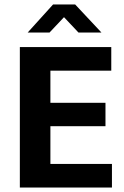

<svg xmlns="http://www.w3.org/2000/svg" viewBox="-20 -841 557 861"><path d="M69 -630H479V-524H206V-380H453V-275H206V-106H482V0H69ZM218 -821H317L435 -695H332L267 -764L202 -695H104Z"/></svg>

Font: Mukta Mahee
Style: Bold
Weight: 700
Designer: Shuchita Grover, Noopur Datye, Girish Dalvi, Yashodeep Gholap
Foundry: Ek Type
Version: Version 2.538;PS 1.000;hotconv 16.6.51;makeotf.lib2.5.65220;